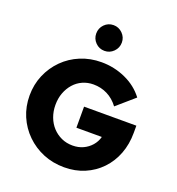

<svg xmlns="http://www.w3.org/2000/svg" viewBox="-168 -1097 1142 1242"><g transform="rotate(20 403.0 -476.0)"><path d="M413 11Q335 11 268.5 -16.5Q202 -44 151.5 -93.5Q101 -143 73 -208.5Q45 -274 45 -350Q45 -426 73 -491.5Q101 -557 150.5 -606.5Q200 -656 266.5 -683.5Q333 -711 410 -711Q498 -711 576.5 -675.5Q655 -640 704 -575L583 -470Q550 -514 506 -536Q462 -558 410 -558Q370 -558 335.5 -542.5Q301 -527 276 -498.5Q251 -470 237 -432.5Q223 -395 223 -350Q223 -305 237.5 -266.5Q252 -228 278 -200Q304 -172 339 -156Q374 -140 416 -140Q456 -140 488.5 -155Q521 -170 544 -196.5Q567 -223 576 -257H401V-402H761V-353Q761 -274 735.5 -207.5Q710 -141 663 -92Q616 -43 552.5 -16Q489 11 413 11ZM401 -786Q364 -786 338.5 -812Q313 -838 313 -874Q313 -911 338.5 -937Q364 -963 401 -963Q437 -963 463 -937Q489 -911 489 -875Q489 -838 463 -812Q437 -786 401 -786Z"/></g></svg>

Font: Red Hat Text
Style: Bold
Weight: 700
Designer: Pentagram, MCKL
Foundry: MCKL
Version: Version 1.030